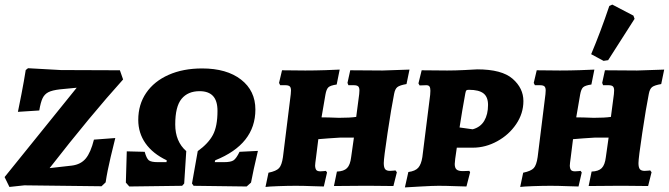

<svg xmlns="http://www.w3.org/2000/svg" viewBox="-25 -809 2912 836"><path d="M81 -2 16 5 -5 -38 309 -427 236 -420Q202 -416 185.5 -407.5Q169 -399 160.5 -381.5Q152 -364 146 -328L53 -322Q57 -340 68.5 -399.5Q80 -459 87 -504L97 -512L240 -504L497 -503L511 -463Q371 -308 191 -77L288 -88Q327 -93 348.5 -119Q370 -145 384 -201L477 -208Q472 -189 457 -126Q442 -63 435 -15L417 2Z M577 -287Q577 -354 611.5 -404.5Q646 -455 709 -483Q772 -511 855 -511Q962 -511 1024.5 -462.5Q1087 -414 1087 -332Q1087 -181 912 -111L910 -103H951Q980 -103 992 -111Q1004 -119 1018 -148L1098 -152Q1077 -63 1068 -14L1049 3L818 0L811 -10L836 -151Q882 -184 902 -221.5Q922 -259 922 -326Q922 -370 902.5 -391Q883 -412 844 -412Q793 -412 765.5 -378.5Q738 -345 738 -267Q738 -193 786 -151L777 -10L768 0L538 3L523 -14Q525 -62 527 -150L605 -148Q613 -119 623 -111Q633 -103 662 -103H700L701 -111Q640 -140 608.5 -185Q577 -230 577 -287Z M1646 -99Q1646 -80 1652 -72.5Q1658 -65 1673 -65Q1682 -65 1688.5 -66Q1695 -67 1697 -67L1703 -59L1688 1L1589 0H1552L1429 1L1442 -62Q1472 -63 1486 -77Q1500 -91 1504 -125L1516 -210H1458Q1435 -209 1404.5 -206.5Q1374 -204 1361 -203L1351 -123Q1347 -95 1347 -87Q1348 -73 1353 -68Q1358 -63 1370 -63Q1380 -63 1386 -64Q1392 -65 1394 -65L1399 -58L1385 3Q1370 3 1333 1.5Q1296 0 1263 0Q1229 0 1187 1.5Q1145 3 1131 5L1144 -57Q1178 -64 1190 -77Q1202 -90 1207 -125L1241 -399Q1242 -405 1242 -415Q1242 -428 1236.5 -433Q1231 -438 1217 -438H1195L1190 -448L1203 -503L1304 -502Q1347 -502 1392 -503.5Q1437 -505 1454 -506L1441 -441Q1413 -437 1404.5 -428.5Q1396 -420 1392 -397L1375 -298Q1401 -298 1451 -296Q1499 -296 1526 -300L1539 -399Q1540 -405 1540 -415Q1540 -428 1534.5 -433Q1529 -438 1515 -438H1492L1488 -448L1500 -503L1640 -502L1758 -506L1745 -443Q1716 -438 1705.5 -430Q1695 -422 1691 -400Q1679 -340 1662.5 -230Q1646 -120 1646 -99Z M1922 -502Q1957 -502 1997 -504Q2037 -506 2053 -507Q2160 -507 2207 -466Q2254 -425 2254 -369Q2254 -315 2222.5 -268.5Q2191 -222 2140 -194Q2089 -166 2034 -166H1964L1957 -117Q1955 -101 1955 -95Q1955 -78 1963 -71Q1971 -64 1990 -64L2019 -65Q2019 -63 2020 -62Q2021 -61 2022 -59L2006 3Q1991 3 1954 1.5Q1917 0 1884 0Q1860 0 1807.5 3Q1755 6 1738 7L1753 -60Q1783 -64 1796 -78.5Q1809 -93 1814 -125L1848 -396Q1849 -403 1849 -414Q1849 -427 1845 -432.5Q1841 -438 1831 -438L1802 -437L1797 -446L1811 -503ZM2100 -352Q2100 -387 2080 -402.5Q2060 -418 2017 -418Q2008 -418 2005.5 -415.5Q2003 -413 2001 -402Q1987 -326 1976 -254L2033 -246Q2067 -255 2083.5 -283Q2100 -311 2100 -352Z M2755 -99Q2755 -80 2761 -72.5Q2767 -65 2782 -65Q2791 -65 2797.5 -66Q2804 -67 2806 -67L2812 -59L2797 1L2698 0H2661L2538 1L2551 -62Q2581 -63 2595 -77Q2609 -91 2613 -125L2625 -210H2567Q2544 -209 2513.5 -206.5Q2483 -204 2470 -203L2460 -123Q2456 -95 2456 -87Q2457 -73 2462 -68Q2467 -63 2479 -63Q2489 -63 2495 -64Q2501 -65 2503 -65L2508 -58L2494 3Q2479 3 2442 1.5Q2405 0 2372 0Q2338 0 2296 1.5Q2254 3 2240 5L2253 -57Q2287 -64 2299 -77Q2311 -90 2316 -125L2350 -399Q2351 -405 2351 -415Q2351 -428 2345.5 -433Q2340 -438 2326 -438H2304L2299 -448L2312 -503L2413 -502Q2456 -502 2501 -503.5Q2546 -505 2563 -506L2550 -441Q2522 -437 2513.5 -428.5Q2505 -420 2501 -397L2484 -298Q2510 -298 2560 -296Q2608 -296 2635 -300L2648 -399Q2649 -405 2649 -415Q2649 -428 2643.5 -433Q2638 -438 2624 -438H2601L2597 -448L2609 -503L2749 -502L2867 -506L2854 -443Q2825 -438 2814.5 -430Q2804 -422 2800 -400Q2788 -340 2771.5 -230Q2755 -120 2755 -99ZM2623 -547 2603 -544 2549 -573Q2590 -670 2628 -783L2641 -789L2733 -741L2738 -727Z"/></svg>

Font: Alegreya SC ExtraBold
Style: Italic
Weight: 800
Italic angle: -7°
Designer: Juan Pablo del Peral
Foundry: Huerta Tipografica
Version: Version 2.007; ttfautohint (v1.6)